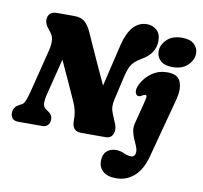

<svg xmlns="http://www.w3.org/2000/svg" viewBox="-99 -835 1250 1180"><g transform="rotate(10 526.0 -245.0)"><path d="M191.5 -191.5Q185 -166 184.8 -141.2Q184.5 -116.5 207 -102L218 -95Q229.5 -88 237.2 -76.5Q245 -65 245 -49Q245 -25 231.8 -12.5Q218.5 0 197.5 0H49.5Q22.5 0 11.5 -13.5Q0.5 -27 0.5 -47Q0.5 -83 34.5 -101L55 -112.5Q66.5 -119 75 -143.5Q83.5 -168 92.5 -202L158 -462.5Q167 -496.5 165.5 -526.2Q164 -556 147 -575.5L129.5 -599Q112 -619.5 110 -643Q108 -666.5 121.8 -683.2Q135.5 -700 164.5 -700H274Q318 -700 341 -679.5Q364 -659 380.5 -623Q413.5 -549.5 450.5 -467.2Q487.5 -385 523 -309.5L584.5 -569.5Q622.5 -728 725 -728Q760 -728 785.8 -705Q811.5 -682 810.5 -636Q809 -558 728 -512.5Q702 -497.5 685.8 -482Q669.5 -466.5 659.2 -444Q649 -421.5 641 -386.5L607.5 -240.5Q601.5 -215 601.8 -195Q602 -175 611.5 -151.5L637 -89Q650.5 -56.5 638.5 -28.2Q626.5 0 595.5 0H440Q382.5 0 383.5 -67.5Q385 -129.5 357 -187Q343 -217.5 314.8 -280.5Q286.5 -343.5 249.5 -423ZM922.5 -495.5Q873.5 -495.5 848.2 -518.5Q823 -541.5 822.5 -575.5Q822.5 -617 856.5 -650.2Q890.5 -683.5 952 -683.5Q1001 -683.5 1026.2 -660.5Q1051.5 -637.5 1052 -603.5Q1052 -562.5 1017.8 -529Q983.5 -495.5 922.5 -495.5ZM981 -301 882 70.5Q859.5 154.5 812 196Q764.5 237.5 700 237.5Q646 237.5 618.2 212.8Q590.5 188 590.5 150.5Q590.5 109 612.5 87.8Q634.5 66.5 671.5 66.5Q698 66.5 722.2 77.8Q746.5 89 768 89Q781 89 788 79.5Q795 70 794.5 55Q794.5 39 786.2 20.2Q778 1.5 768.5 -20Q759 -41.5 754.2 -66.2Q749.5 -91 757 -119L788 -239.5Q796.5 -273.5 797.8 -285.8Q799 -298 789.5 -298Q782.5 -298 771 -291.5Q765.5 -288 760.8 -285.8Q756 -283.5 749 -283.5Q735 -283.5 728.8 -302.5Q722.5 -321.5 739.5 -356.5Q763 -402 804.5 -430.2Q846 -458.5 899.5 -458.5Q965 -458.5 982.2 -414.2Q999.5 -370 981 -301Z"/></g></svg>

Font: Fraunces 144pt S100 Black
Style: Italic
Weight: 900
Italic angle: -16°
Version: Version 1.000; ttfautohint (v1.8.3)